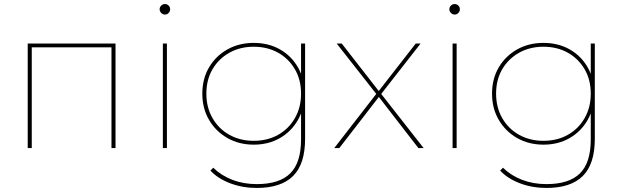

<svg xmlns="http://www.w3.org/2000/svg" viewBox="-20 -732 3077 949"><path d="M117 0V-517H551V0H531V-506L539 -498H129L137 -506V0Z M785 0V-517H805V0ZM795 -660Q785 -660 777 -668Q769 -676 769 -686Q769 -697 777 -704.5Q785 -712 795 -712Q806 -712 813.5 -704.5Q821 -697 821 -686Q821 -676 813.5 -668Q806 -660 795 -660Z M1249 197Q1179 197 1118 174Q1057 151 1020 111L1034 97Q1074 136 1129 157Q1184 178 1249 178Q1361 178 1414.5 125Q1468 72 1468 -43V-209L1478 -269L1468 -329V-517H1488V-46Q1488 79 1428.5 138Q1369 197 1249 197ZM1234 -17Q1162 -17 1104.5 -49.5Q1047 -82 1013.5 -139Q980 -196 980 -269Q980 -343 1013.5 -399.5Q1047 -456 1104.5 -488Q1162 -520 1234 -520Q1307 -520 1363.5 -488Q1420 -456 1452.5 -399.5Q1485 -343 1485 -269Q1485 -196 1452.5 -139Q1420 -82 1363.5 -49.5Q1307 -17 1234 -17ZM1234 -36Q1302 -36 1354.5 -65.5Q1407 -95 1437.5 -148Q1468 -201 1468 -269Q1468 -338 1437.5 -390Q1407 -442 1354.5 -471.5Q1302 -501 1234 -501Q1167 -501 1114 -471.5Q1061 -442 1030.5 -390Q1000 -338 1000 -269Q1000 -201 1030.5 -148Q1061 -95 1114 -65.5Q1167 -36 1234 -36Z M1632 0 1843 -272 1842 -265 1644 -517H1669L1856 -277H1848L2035 -517H2059L1859 -261L1860 -273L2074 0H2048L1850 -256H1855L1657 0Z M2217 0V-517H2237V0ZM2227 -660Q2217 -660 2209 -668Q2201 -676 2201 -686Q2201 -697 2209 -704.5Q2217 -712 2227 -712Q2238 -712 2245.5 -704.5Q2253 -697 2253 -686Q2253 -676 2245.5 -668Q2238 -660 2227 -660Z M2681 197Q2611 197 2550 174Q2489 151 2452 111L2466 97Q2506 136 2561 157Q2616 178 2681 178Q2793 178 2846.5 125Q2900 72 2900 -43V-209L2910 -269L2900 -329V-517H2920V-46Q2920 79 2860.5 138Q2801 197 2681 197ZM2666 -17Q2594 -17 2536.5 -49.5Q2479 -82 2445.5 -139Q2412 -196 2412 -269Q2412 -343 2445.5 -399.5Q2479 -456 2536.5 -488Q2594 -520 2666 -520Q2739 -520 2795.5 -488Q2852 -456 2884.5 -399.5Q2917 -343 2917 -269Q2917 -196 2884.5 -139Q2852 -82 2795.5 -49.5Q2739 -17 2666 -17ZM2666 -36Q2734 -36 2786.5 -65.5Q2839 -95 2869.5 -148Q2900 -201 2900 -269Q2900 -338 2869.5 -390Q2839 -442 2786.5 -471.5Q2734 -501 2666 -501Q2599 -501 2546 -471.5Q2493 -442 2462.5 -390Q2432 -338 2432 -269Q2432 -201 2462.5 -148Q2493 -95 2546 -65.5Q2599 -36 2666 -36Z"/></svg>

Font: Montserrat Alternates Thin
Style: Regular
Weight: 100
Designer: Julieta Ulanovsky
Foundry: Julieta Ulanovsky
Version: Version 9.000